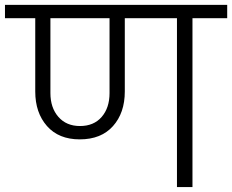

<svg xmlns="http://www.w3.org/2000/svg" viewBox="-49 -760 943 780"><path d="M275.9 -248Q332 -248 364 -284.9Q396 -321.8 396 -381.8V-686H155.8V-381.8Q155.8 -322.3 188.2 -285.2Q220.7 -248 275.9 -248ZM-28.8 -686V-740.2H874V-686H732.9V0H669.9V-686H458V-388.2Q458 -301.3 409.9 -247.6Q361.8 -193.8 274.9 -193.8Q189.5 -193.8 141.8 -248Q94.2 -302.2 94.2 -388.2V-686Z"/></svg>

Font: SVN-Poppins Light
Style: Regular
Weight: 300
Designer: Ninad Kale (Devanagari), Jonny Pinhorn (Latin)
Foundry: Indian Type Foundry
Version: Version 3.002 2017